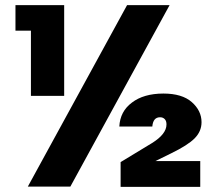

<svg xmlns="http://www.w3.org/2000/svg" viewBox="-20 -724 861 745"><path d="M100 -352C100 -352 229 -352 229 -352C229 -352 229 -704 229 -704C229 -704 40 -704 40 -704C40 -704 40 -605 40 -605C40 -605 100 -605 100 -605C100 -605 100 -352 100 -352ZM473 -704C473 -704 88 0 88 0C88 0 253 0 253 0C253 0 638 -704 638 -704C638 -704 473 -704 473 -704ZM644 -129C644 -129 644 -129 644 -129C687 -150 717 -169 735 -187C753 -205 762 -226 762 -250C762 -250 762 -250 762 -250C762 -280 749 -306 724 -328C699 -350 662 -361 614 -361C614 -361 614 -361 614 -361C563 -361 522 -349 492 -326C461 -303 445 -272 443 -233C443 -233 571 -233 571 -233C571 -233 571 -233 571 -233C573 -257 583 -269 601 -269C601 -269 601 -269 601 -269C608 -269 614 -267 619 -262C624 -257 626 -250 626 -241C626 -241 626 -241 626 -241C626 -216 607 -192 570 -169C570 -169 448 -95 448 -95C448 -95 448 1 448 1C448 1 757 1 757 1C757 1 757 -99 757 -99C757 -99 583 -99 583 -99C583 -99 644 -129 644 -129Z"/></svg>

Font: Girnar Poppins
Style: Bold
Weight: 500
Designer: Ninad Kale (Devanagari), Jonny Pinhorn (Latin)
Foundry: Indian Type Foundry
Version: ""